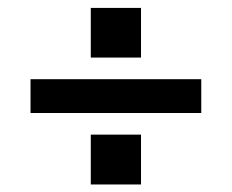

<svg xmlns="http://www.w3.org/2000/svg" viewBox="-20 -496 600 497"><path d="M59 -203.5H501V-291H59ZM215 -18.5H345V-147.5H215ZM215 -347H345V-475.5H215Z"/></svg>

Font: HK Grotesk SemiBold
Style: Italic
Weight: 600
Italic angle: -16°
Designer: Alfredo Marco Pradil
Foundry: Hanken Design Co.
Version: Version 3.001;FEAKit 1.0